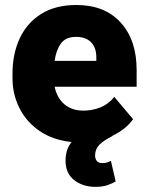

<svg xmlns="http://www.w3.org/2000/svg" viewBox="-20 -558 585 765"><path d="M440.9 165Q428.7 172.4 409.2 179.4Q389.6 186.5 359.9 186.5Q310.5 186.5 275.9 159.9Q241.2 133.3 241.2 82Q241.2 62.5 246.3 43.9Q251.5 25.4 265.1 7.8Q190.4 0 137.7 -36.1Q85 -72.3 57.4 -127.4Q29.8 -182.6 29.8 -246.6V-265.1Q29.8 -342.3 58.1 -404.1Q86.4 -465.8 143.3 -502Q200.2 -538.1 284.7 -538.1Q397 -538.1 460.7 -468.3Q524.4 -398.4 524.4 -279.3V-212.4H197.8Q206.5 -168.5 236.3 -142.8Q266.1 -117.2 313 -117.2Q346.7 -117.2 379.4 -129.9Q412.1 -142.6 435.5 -171.9L510.3 -83Q497.6 -64.9 477.1 -47.9Q456.5 -30.8 428.7 -17.6L430.2 -17.1Q391.1 2.4 375 19.8Q358.9 37.1 358.9 61.5Q358.9 74.2 365.5 83Q372.1 91.8 388.2 91.8Q400.9 91.8 408.2 88.9Q415.5 85.9 421.9 83ZM283.2 -411.1Q241.2 -411.1 222.2 -384Q203.1 -356.9 197.8 -315.4H363.8V-328.1Q364.3 -367.2 343.3 -389.2Q322.3 -411.1 283.2 -411.1Z"/></svg>

Font: Vazirmatn RD UI Black
Style: Regular
Weight: 900
Designer: Saber Rastikerdar
Foundry: Saber Rastikerdar
Version: Version 33.003